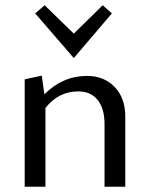

<svg xmlns="http://www.w3.org/2000/svg" viewBox="-20 -711 571 731"><path d="M406 -660 261 -490 114 -660 150 -691 261 -583 371 -691ZM311 -422Q376 -422 416.5 -380Q457 -338 457 -266V0H378V-239Q378 -297 352 -330Q326 -363 278 -363Q203 -363 153 -300V0H74V-409L139 -423L149 -352Q219 -422 311 -422Z"/></svg>

Font: EauTestText Medium
Style: Regular
Weight: 500
Designer: Christian Thalmann (Catharsis Fonts)
Version: Version 0.001;PS 000.001;hotconv 1.0.88;makeotf.lib2.5.64775